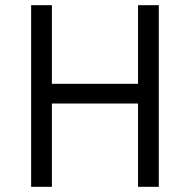

<svg xmlns="http://www.w3.org/2000/svg" viewBox="-20 -720 732 740"><path d="M100 0H180V-321H512V0H592V-700H512V-397H180V-700H100Z"/></svg>

Font: Fixel Text Regular
Style: Regular
Weight: 400
Width: 4
Designer: AlfaBravo + MacPaw
Foundry: Kyrylo Tkachov, Marchela Mozhyna, Serhii Makarenko, Maria Weinstein, Zakhar Kryvoshyya
Version: Version 1.211